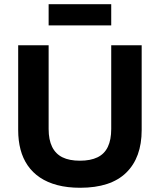

<svg xmlns="http://www.w3.org/2000/svg" viewBox="-20 -874 756 908"><path d="M359 14Q299 14 251.5 1.5Q204 -11 169 -34.5Q134 -58 111 -91.5Q88 -125 77 -167Q66 -209 66 -259V-660H210V-264Q210 -213 226.5 -179.5Q243 -146 275.5 -130Q308 -114 358 -114Q408 -114 441 -130Q474 -146 490 -179.5Q506 -213 506 -264V-660H650V-259Q650 -129 577 -57.5Q504 14 359 14ZM210 -754V-854H506V-754Z"/></svg>

Font: Bricolage Grotesque 24pt
Style: Bold
Weight: 700
Designer: Mathieu Triay
Foundry: Atelier Triay
Version: Version 1.001;gftools[0.9.33.dev8+g029e19f]